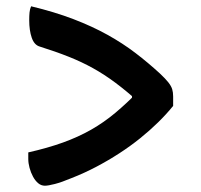

<svg xmlns="http://www.w3.org/2000/svg" viewBox="-20 -613 640 611"><path d="M531 -276Q510 -250 483.5 -224Q457 -198 426 -173Q395 -148 359.5 -125Q324 -102 286 -82Q248 -62 207 -46Q176 -33 154.5 -27.5Q133 -22 123 -22Q111 -22 101.5 -30Q92 -38 85 -51Q78 -64 74 -79Q70 -94 70 -107Q70 -113 70 -117.5Q70 -122 70 -128Q132 -142 180.5 -159.5Q229 -177 269.5 -200Q310 -223 346.5 -253.5Q383 -284 421 -323L400 -272V-337L423 -287Q383 -323 347.5 -349.5Q312 -376 276 -396Q240 -416 198.5 -432.5Q157 -449 106 -465Q89 -470 81 -493Q73 -516 73 -549Q73 -563 74 -573.5Q75 -584 79 -593Q154 -575 214 -552Q274 -529 322.5 -502Q371 -475 411.5 -444Q452 -413 489 -379Q507 -362 516 -350.5Q525 -339 528 -329Q531 -319 531 -306Q531 -299 531 -291.5Q531 -284 531 -276Z"/></svg>

Font: Recursive Monospace Casual SemiBold
Style: Regular
Weight: 600
Version: Version 1.047